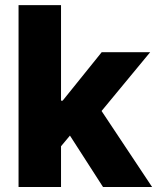

<svg xmlns="http://www.w3.org/2000/svg" viewBox="-20 -748 628 768"><path d="M207 -142.6V-345.2H230.5L386.7 -539.1H580.6L352.1 -262.7H307.6ZM54.2 0V-727.5H224.1V0ZM392.1 0 247.6 -224.6 358.9 -345.2 588.4 0Z"/></svg>

Font: Inter 18pt ExtraBold
Style: Regular
Weight: 800
Designer: Rasmus Andersson
Foundry: rsms
Version: Version 4.001;git-66647c0bb